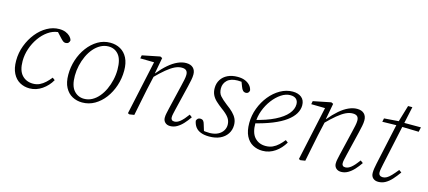

<svg xmlns="http://www.w3.org/2000/svg" viewBox="-51 -1062 3372 1511"><g transform="rotate(15 1635.0 -306.5)"><path d="M214 12Q170 12 134.5 -8Q99 -28 78 -69Q57 -110 57 -172Q57 -237 79.5 -296Q102 -355 139 -401Q176 -447 223.5 -473.5Q271 -500 322 -500Q352 -500 374 -491Q396 -482 410 -468Q424 -454 429 -438Q428 -424 419.5 -415.5Q411 -407 397 -407Q383 -407 371.5 -417Q360 -427 344 -445L309 -483H339V-474H315Q274 -469 236.5 -442.5Q199 -416 170 -375Q141 -334 124 -284Q107 -234 107 -182Q107 -105 141.5 -68Q176 -31 231 -31Q261 -31 285 -42.5Q309 -54 330 -73.5Q351 -93 370 -117L390 -102Q376 -77 357 -56.5Q338 -36 315.5 -20.5Q293 -5 267.5 3.5Q242 12 214 12Z M643 12Q599 12 562.5 -7.5Q526 -27 504 -68Q482 -109 482 -172Q482 -234 501 -292.5Q520 -351 555 -398Q590 -445 636.5 -472.5Q683 -500 738 -500Q784 -500 820.5 -479.5Q857 -459 878 -418Q899 -377 899 -315Q899 -252 879.5 -193Q860 -134 825.5 -88Q791 -42 744.5 -15Q698 12 643 12ZM650 -20Q684 -20 714 -36Q744 -52 768.5 -81Q793 -110 810 -147Q827 -184 836.5 -225.5Q846 -267 846 -309Q846 -392 814.5 -430Q783 -468 732 -468Q698 -468 667.5 -451.5Q637 -435 612.5 -406.5Q588 -378 570.5 -340.5Q553 -303 543.5 -261Q534 -219 534 -177Q534 -95 567 -57.5Q600 -20 650 -20Z M1027 6 1014 0 1113 -459 1122 -440 996 -442 1001 -468 1145 -497 1162 -489 1137 -355 1140 -352 1110 -218Q1099 -164 1088 -109.5Q1077 -55 1066 0ZM1360 12Q1334 12 1318.5 -3Q1303 -18 1303 -41Q1303 -60 1307 -77Q1311 -94 1316 -118L1363 -316Q1370 -345 1375 -369Q1380 -393 1380 -410Q1380 -434 1368 -445Q1356 -456 1332 -456Q1304 -456 1275 -442Q1246 -428 1209.5 -398Q1173 -368 1125 -319V-358H1139Q1177 -404 1214 -436Q1251 -468 1287 -484Q1323 -500 1355 -500Q1393 -500 1413 -480.5Q1433 -461 1433 -427Q1433 -406 1428 -381.5Q1423 -357 1416 -327L1367 -124Q1363 -105 1359 -88.5Q1355 -72 1355 -58Q1355 -45 1362 -38Q1369 -31 1383 -31Q1406 -31 1430.5 -51Q1455 -71 1487 -115L1508 -99Q1487 -68 1464 -43Q1441 -18 1415 -3Q1389 12 1360 12Z M1678 12Q1638 12 1609.5 1Q1581 -10 1565.5 -31Q1550 -52 1545 -81Q1548 -92 1555.5 -99Q1563 -106 1575 -106Q1592 -106 1600 -97Q1608 -88 1612 -72L1632 -7L1602 -25Q1621 -20 1638.5 -18Q1656 -16 1676 -16Q1715 -17 1741.5 -30.5Q1768 -44 1782 -66Q1796 -88 1796 -114Q1796 -147 1777 -172.5Q1758 -198 1717 -227Q1689 -248 1667 -268.5Q1645 -289 1633.5 -313Q1622 -337 1622 -368Q1622 -407 1641 -437Q1660 -467 1694.5 -483.5Q1729 -500 1775 -500Q1811 -500 1836 -489.5Q1861 -479 1876.5 -461.5Q1892 -444 1896 -422Q1895 -410 1887.5 -402.5Q1880 -395 1869 -395Q1854 -395 1844.5 -404Q1835 -413 1827 -435L1808 -485L1841 -466Q1827 -469 1812 -470.5Q1797 -472 1781 -472Q1725 -471 1697.5 -444.5Q1670 -418 1670 -379Q1670 -341 1689.5 -318.5Q1709 -296 1748 -266Q1780 -243 1801.5 -221.5Q1823 -200 1834 -177Q1845 -154 1845 -125Q1845 -85 1824 -53.5Q1803 -22 1766 -5Q1729 12 1678 12Z M2112 12Q2068 12 2032.5 -7.5Q1997 -27 1976.5 -68Q1956 -109 1956 -173Q1956 -235 1978 -293.5Q2000 -352 2037.5 -398.5Q2075 -445 2123.5 -472.5Q2172 -500 2224 -500Q2269 -500 2296 -478Q2323 -456 2323 -414Q2323 -379 2303 -345.5Q2283 -312 2241.5 -281.5Q2200 -251 2136 -225Q2072 -199 1985 -178L1983 -205Q2083 -229 2148 -261.5Q2213 -294 2245 -332Q2277 -370 2277 -410Q2277 -438 2260.5 -453Q2244 -468 2213 -468Q2176 -468 2139 -443.5Q2102 -419 2071 -378Q2040 -337 2021.5 -287Q2003 -237 2003 -184Q2003 -105 2037 -68Q2071 -31 2126 -31Q2158 -31 2183 -42.5Q2208 -54 2229 -73.5Q2250 -93 2269 -117L2289 -102Q2274 -77 2255.5 -56.5Q2237 -36 2214.5 -20.5Q2192 -5 2166.5 3.5Q2141 12 2112 12Z M2420 6 2407 0 2506 -459 2515 -440 2389 -442 2394 -468 2538 -497 2555 -489 2530 -355 2533 -352 2503 -218Q2492 -164 2481 -109.5Q2470 -55 2459 0ZM2753 12Q2727 12 2711.5 -3Q2696 -18 2696 -41Q2696 -60 2700 -77Q2704 -94 2709 -118L2756 -316Q2763 -345 2768 -369Q2773 -393 2773 -410Q2773 -434 2761 -445Q2749 -456 2725 -456Q2697 -456 2668 -442Q2639 -428 2602.5 -398Q2566 -368 2518 -319V-358H2532Q2570 -404 2607 -436Q2644 -468 2680 -484Q2716 -500 2748 -500Q2786 -500 2806 -480.5Q2826 -461 2826 -427Q2826 -406 2821 -381.5Q2816 -357 2809 -327L2760 -124Q2756 -105 2752 -88.5Q2748 -72 2748 -58Q2748 -45 2755 -38Q2762 -31 2776 -31Q2799 -31 2823.5 -51Q2848 -71 2880 -115L2901 -99Q2880 -68 2857 -43Q2834 -18 2808 -3Q2782 12 2753 12Z M2965 -453 2971 -482 3104 -492 3107 -489H3270L3262 -451L3103 -455L3100 -456ZM3055 12Q3029 12 3012.5 -3Q2996 -18 2996 -46Q2996 -64 2999 -82.5Q3002 -101 3007 -125L3079 -457L3129 -625H3164L3058 -132Q3054 -112 3050.5 -94Q3047 -76 3047 -64Q3047 -48 3056 -40Q3065 -32 3081 -32Q3097 -32 3113 -41Q3129 -50 3148 -70Q3167 -90 3192 -121L3213 -106Q3188 -71 3164 -44.5Q3140 -18 3113.5 -3Q3087 12 3055 12Z"/></g></svg>

Font: Source Serif 4 Light
Style: Italic
Weight: 300
Italic angle: -12°
Designer: Frank Grießhammer
Foundry: Adobe Systems Incorporated
Version: Version 4.004;hotconv 1.0.116;makeotfexe 2.5.65601